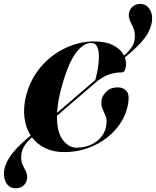

<svg xmlns="http://www.w3.org/2000/svg" viewBox="-68 -783 813 1001"><path d="M68 -56.5 92 -76.5Q66 -116 59.5 -169.5Q53 -223 68 -284.5Q85 -350.5 121 -403Q157 -455.5 205.8 -492Q254.5 -528.5 310 -547.8Q365.5 -567 421 -567Q485 -567 524 -546Q563 -525 578.5 -493.5Q608.5 -519.5 622.5 -543.5Q636.5 -567.5 635 -598.5Q634.5 -621.5 627 -638Q619.5 -654.5 612 -669.5Q604.5 -684.5 603.5 -703Q603 -726 618.5 -743.8Q634 -761.5 661.5 -762.5Q689 -763.5 706.8 -742.5Q724.5 -721.5 725 -690Q726 -650 701.5 -607.2Q677 -564.5 612 -508L583 -483.5Q591 -461.5 588.5 -437.5Q587 -423.5 581.5 -414.5Q576 -405.5 568 -405.5Q532 -405.5 502.5 -395.5Q473 -385.5 441.5 -362L229 -179.5Q228 -95.5 258.8 -54.2Q289.5 -13 332 -13Q371 -13 405 -28Q439 -43 461.2 -70.8Q483.5 -98.5 487 -137Q490 -161 482 -179.2Q474 -197.5 466.2 -216.2Q458.5 -235 461 -259.5Q463.5 -282 485.8 -304.8Q508 -327.5 546.5 -327.5Q573 -327.5 589.5 -310.5Q606 -293.5 602 -259Q596.5 -202.5 567.8 -153.5Q539 -104.5 493 -67.8Q447 -31 389 -10.5Q331 10 267.5 10Q211 10 168.2 -10.5Q125.5 -31 98.5 -67Q40.5 -16 42.5 36.5Q42.5 60.5 50 76.8Q57.5 93 65.2 107.2Q73 121.5 73.5 139.5Q74.5 162.5 58.8 180.2Q43 198 15.5 198.5Q-13 199.5 -29.8 179Q-46.5 158.5 -47.5 125.5Q-48.5 86.5 -21.8 42.5Q5 -1.5 68 -56.5ZM247.5 -307.5Q239.5 -275.5 235.2 -247.5Q231 -219.5 229.5 -195L428.5 -365.5Q432.5 -378 437 -398.5Q441.5 -419 445.5 -451Q457 -559 407.5 -559Q363.5 -559 322.5 -499.8Q281.5 -440.5 247.5 -307.5Z"/></svg>

Font: Fraunces 144pt S000
Style: Bold Italic
Weight: 700
Italic angle: -16°
Version: Version 1.000; ttfautohint (v1.8.3)